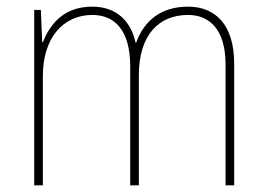

<svg xmlns="http://www.w3.org/2000/svg" viewBox="-20 -558 803 578"><path d="M546 -538C462 -538 413 -493 390 -430H388C374 -495 330 -538 258 -538C166 -538 128 -478 109 -431H107L103 -528H83V0H109V-329C109 -445 171 -513 258 -513C322 -513 372 -471 372 -358V0H398V-331C398 -454 459 -513 546 -513C610 -513 659 -470 659 -364V0H685V-366C685 -484 628 -538 546 -538Z"/></svg>

Font: Noto Sans Sinhala SemiCondensed Thin
Style: Regular
Weight: 100
Width: 4
Designer: Jelle Bosma - Monotype Design Team
Foundry: Monotype Imaging Inc.
Version: Version 2.006